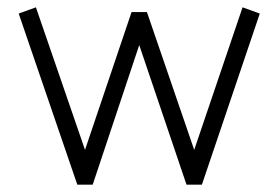

<svg xmlns="http://www.w3.org/2000/svg" viewBox="-20 -518 760 524"><path d="M31 -481 78 -498 212 -109 339 -485H381L510 -109L642 -498L689 -481L531 -14H489L360 -395L233 -14H191Z"/></svg>

Font: Leon Sans
Style: Light
Weight: 300
Designer: Jongmin Kim
Version: Version 1.2